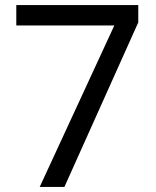

<svg xmlns="http://www.w3.org/2000/svg" viewBox="-20 -734 612 754"><path d="M429 -634H44V-714H523V-646L233 0H136Z"/></svg>

Font: Noto Sans Symbols2
Style: Regular
Weight: 400
Designer: Monotype Design Team
Foundry: Monotype Imaging Inc.
Version: Version 0.900